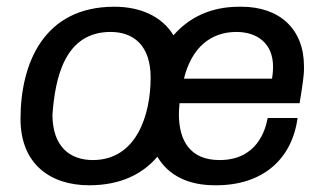

<svg xmlns="http://www.w3.org/2000/svg" viewBox="-20 -541 973 571"><path d="M698 -521H691C606 -521 541 -488 496 -436C461 -493 397 -521 320 -521C109 -521 41 -351 41 -187C41 -54 129 10 245 10C338 10 404 -23 448 -75C481 -19 540 10 619 10H623C760 10 848 -66 865 -190H776C770 -157 746 -65 633 -65C545 -65 512 -123 512 -202C512 -213 513 -223 514 -234H871C881 -294 884 -321 884 -333V-344C884 -455 811 -521 698 -521ZM309 -446C377 -446 428 -406 428 -310C428 -201 387 -65 256 -65C188 -65 136 -105 136 -200C144 -309 172 -446 309 -446ZM683 -446C746 -446 792 -411 792 -343C792 -335 792 -327 789 -307H527C550 -400 607 -446 683 -446Z"/></svg>

Font: Chivo
Style: Italic
Weight: 400
Italic angle: -8°
Designer: Hector Gatti
Foundry: Omnibus-Type
Version: Version 1.003;PS 001.003;hotconv 1.0.70;makeotf.lib2.5.58329